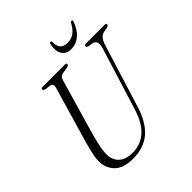

<svg xmlns="http://www.w3.org/2000/svg" viewBox="-231 -1021 1190 1190"><g transform="rotate(-45 364.0 -425.5)"><path d="M476.5 -199.5 602.5 -606Q620 -664.5 578 -672.5L549 -677Q535.5 -681 536 -689.5Q536 -700 550.5 -700H716.5Q727.5 -700 727.5 -691.5Q727.5 -681.5 711 -677L683.5 -672.5Q662.5 -667.5 649.5 -652.8Q636.5 -638 626.5 -605L500 -197.5Q468 -92 407.8 -40Q347.5 12 251.5 12Q167.5 12 127.8 -29.5Q88 -71 90 -134Q90.5 -162 102.8 -211.2Q115 -260.5 128.5 -306.5L226 -640Q233.5 -666.5 211.5 -671.5L170 -678Q157 -682 157 -690.5Q157.5 -700 170 -700H367Q378.5 -700 378.5 -691.5Q378.5 -681.5 363.5 -678L316.5 -670Q296.5 -666 288.5 -639L191.5 -305.5Q174.5 -245.5 165 -203.8Q155.5 -162 154.5 -132.5Q153 -75.5 185.2 -45.8Q217.5 -16 277 -16Q345.5 -16 396.2 -60Q447 -104 476.5 -199.5ZM473.5 -783Q504.5 -783 529.2 -799.5Q554 -816 574.5 -854Q580.5 -863 586.5 -863Q595.5 -863 591.5 -849.5Q575 -800 541 -769.8Q507 -739.5 462.5 -739.5Q418 -739.5 399.8 -770Q381.5 -800.5 391.5 -850.5Q393.5 -863 402.5 -863Q409 -863 410 -854Q409 -816 425.5 -799.5Q442 -783 473.5 -783Z"/></g></svg>

Font: Fraunces 144pt S050 Light
Style: Italic
Weight: 300
Italic angle: -16°
Version: Version 1.000; ttfautohint (v1.8.3)